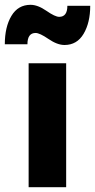

<svg xmlns="http://www.w3.org/2000/svg" viewBox="-54 -778 395 798"><path d="M226 -754H321Q321 -684 293.5 -637.5Q266 -591 214 -591Q184 -591 147.5 -616Q111 -641 94 -641Q60 -641 60 -594H-34Q-34 -666 -6.5 -712Q21 -758 73 -758Q103 -758 139 -733Q175 -708 192 -708Q226 -708 226 -754ZM65 -515H221V0H65Z"/></svg>

Font: Freely
Style: Bold
Weight: 700
Designer: Kris Sowersby
Foundry: Klim Type Foundry
Version: Version 1.006;hotconv 1.0.113;makeotfexe 2.5.65598;200799169